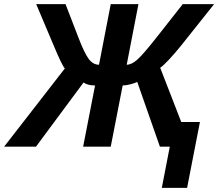

<svg xmlns="http://www.w3.org/2000/svg" viewBox="-62 -708 1054 927"><path d="M339.4 0 397 -295.4Q361.3 -295.4 341.3 -309.6L111.8 0H-42L251 -377.4Q236.8 -393.1 196.8 -489.3L112.8 -688H254.4L315.4 -529.8Q344.7 -453.1 365.7 -424.3Q386.7 -395.5 416 -395.5L472.7 -688H606.4L549.8 -395.5Q573.2 -395.5 601.3 -420.4Q629.4 -445.3 695.8 -529.8L820.3 -688H971.7L813.5 -489.3Q781.2 -449.2 752.7 -418.9Q724.1 -388.7 711.4 -380.9L813 -119.1H903.3L841.3 199.2H719.2L757.8 0H710L600.6 -312.5Q589.8 -306.6 567.6 -301Q545.4 -295.4 530.3 -295.4L472.7 0Z"/></svg>

Font: Liberation Sans
Style: Bold Italic
Weight: 700
Italic angle: -12°
Designer: Steve Matteson
Foundry: Ascender Corporation
Version: Version 2.1.5